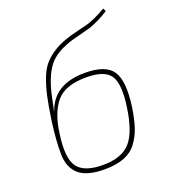

<svg xmlns="http://www.w3.org/2000/svg" viewBox="-136 -832 831 943"><g transform="rotate(-20 279.5 -360.5)"><path d="M512 -733 520 -717Q491 -698 462 -684.5Q433 -671 417 -666Q401 -661 369 -653Q337 -645 326 -642Q229 -615 188.5 -562.5Q148 -510 127 -409Q126 -407 113 -342H114Q157 -467 319 -467Q428 -467 463 -414Q498 -361 480 -230Q471 -171 458 -130.5Q445 -90 420 -55.5Q395 -21 353 -4.5Q311 12 250 12Q157 12 115.5 -25Q74 -62 73 -130.5Q72 -199 85 -298Q96 -374 106.5 -422.5Q117 -471 133.5 -513.5Q150 -556 174.5 -582Q199 -608 233.5 -628Q268 -648 319 -663Q336 -668 364 -674.5Q392 -681 409 -685.5Q426 -690 454 -702.5Q482 -715 512 -733ZM318 -444Q208 -444 161.5 -389.5Q115 -335 101 -230Q83 -106 117 -58.5Q151 -11 251 -11Q346 -11 392 -61Q438 -111 456 -238Q473 -355 443 -399.5Q413 -444 318 -444Z"/></g></svg>

Font: Ezarion Thin
Style: Italic
Weight: 250
Italic angle: -8°
Designer: Natanael Gama
Version: Version 1.001;PS 001.001;hotconv 1.0.70;makeotf.lib2.5.58329